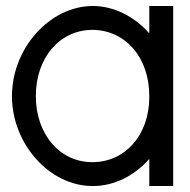

<svg xmlns="http://www.w3.org/2000/svg" viewBox="-20 -603 635 643"><path d="M20 -281C20 -441 146 -582 290 -583C362.6 -583 430.5 -547.1 480 -491.3V-543V-583H560V-543V-284.8V-281V-20V20H480V-20V-70.8C430.7 -15.1 363.1 20.5 290 20C145 20 20 -122 20 -281ZM100 -281C100 -152 182 -59 290 -60C397.7 -60 479 -148.8 480 -276.3V-281C480 -411 400 -502 290 -503C181 -503 100 -411 100 -281Z"/></svg>

Font: Nordica Plus
Style: NordicaClassicLight
Weight: 300
Version: Version 1.01